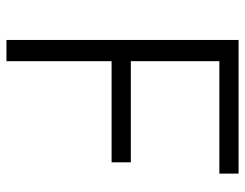

<svg xmlns="http://www.w3.org/2000/svg" viewBox="-100 -640 740 579"><g transform="rotate(90 269.5 -350.0)"><path d="M100 0V-700H503V-642H164V-375H469V-317H164V0Z"/></g></svg>

Font: Figtree Light Light
Style: Regular
Weight: 300
Version: Version 2.001;gftools[0.9.30]